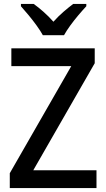

<svg xmlns="http://www.w3.org/2000/svg" viewBox="-20 -961 541 981"><path d="M473 0H30V-76L344 -623H38V-714H464V-638L150 -91H473ZM199 -781Q187 -803 167.5 -830Q148 -857 126.5 -883Q105 -909 87 -929V-941H152Q176 -924 202.5 -900.5Q229 -877 253 -850Q278 -878 303.5 -900Q329 -922 354 -941H421V-929Q403 -910 381 -884Q359 -858 339 -830.5Q319 -803 307 -781Z"/></svg>

Font: Noto Sans Gurmukhi UI SemiCondensed Medium
Style: Regular
Weight: 500
Width: 4
Designer: Jelle Bosma - Monotype Design Team
Foundry: Monotype Imaging Inc.
Version: Version 2.004; ttfautohint (v1.8.4.7-5d5b)